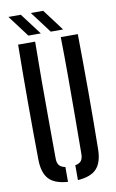

<svg xmlns="http://www.w3.org/2000/svg" viewBox="-104 -1016 650 1077"><g transform="rotate(-10 221.0 -477.5)"><path d="M51 -144.5Q49 -309 49 -472.2Q49 -635.5 51 -800H148Q146.5 -690.5 146.2 -579.2Q146 -468 146.5 -356.5Q147 -245 147.5 -135.5Q147.5 -109.5 158 -96Q168.5 -82.5 193 -78V6.5Q118 1.5 85 -34.2Q52 -70 51 -144.5ZM249.5 6.5V-78Q274 -82.5 284 -96.2Q294 -110 294 -135.5Q295 -245 295.5 -356.5Q296 -468 296 -579.2Q296 -690.5 294 -800H391Q393 -635.5 393.2 -472.2Q393.5 -309 391 -144.5Q390 -70 357 -34.2Q324 1.5 249.5 6.5ZM116.5 -840 24.5 -962.5H95L187.5 -840ZM244 -840 152 -962.5H222.5L314.5 -840Z"/></g></svg>

Font: Big Shoulders Stencil Text Thin SemiBold
Style: Regular
Weight: 600
Version: Version 2.001